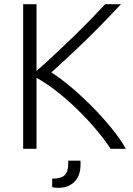

<svg xmlns="http://www.w3.org/2000/svg" viewBox="-20 -713 635 920"><path d="M91 0V-693H155V-373Q194 -407 240 -450Q286 -493 332 -537.5Q378 -582 417.5 -623Q457 -664 484 -693H560Q528 -659 486.5 -616Q445 -573 399 -528Q353 -483 308 -441Q263 -399 226 -366Q270 -338 320.5 -295.5Q371 -253 421 -202.5Q471 -152 513.5 -100Q556 -48 583 0H510Q477 -50 434 -100Q391 -150 343 -196Q295 -242 247 -279Q199 -316 155 -340V0ZM259 187Q241 187 230 184V143Q273 143 290 126Q307 109 307 70V57H365Q366 61 366 65.5Q366 70 366 74Q366 129 337 158Q308 187 259 187Z"/></svg>

Font: Ubuntu Sans Light
Style: Regular
Weight: 300
Designer: Dalton Maag Ltd
Foundry: Dalton Maag Ltd
Version: Version 1.006; ttfautohint (v1.8.4.7-5d5b)